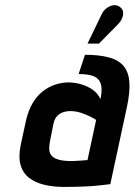

<svg xmlns="http://www.w3.org/2000/svg" viewBox="-20 -726 531 757"><path d="M444 -629Q456 -641 461.5 -654.5Q467 -668 465 -680Q463 -692 452 -699Q440 -708 425 -705Q410 -702 398 -692Q386 -682 381 -670L325 -554H370ZM376 -335Q366 -358 345 -372.5Q324 -387 299 -394Q274 -401 250 -401Q223 -401 196.5 -392Q170 -383 147.5 -365Q125 -347 108.5 -319Q92 -291 83 -253L62 -156Q52 -108 61 -76Q70 -44 94.5 -25Q119 -6 154.5 2.5Q190 11 232 11Q252 11 271.5 10.5Q291 10 309.5 9.5Q328 9 346 7.5Q364 6 381 4Q398 2 415 0L481 -307Q493 -364 490 -403Q487 -442 467.5 -465.5Q448 -489 410 -499.5Q372 -510 315 -510L290 -434Q319 -434 338.5 -429Q358 -424 368 -412.5Q378 -401 380 -382Q382 -363 376 -335ZM359 -253 325 -95Q325 -95 320.5 -94.5Q316 -94 308.5 -93.5Q301 -93 292.5 -92.5Q284 -92 276 -91.5Q268 -91 263 -91Q229 -91 209.5 -97Q190 -103 182 -114Q174 -125 174 -140Q174 -155 178 -174L191 -239Q194 -253 200.5 -262.5Q207 -272 216 -277.5Q225 -283 235.5 -285.5Q246 -288 257 -288Q280 -288 301.5 -280.5Q323 -273 338.5 -265Q354 -257 359 -253Z"/></svg>

Font: Advent Pro
Style: Bold Italic
Weight: 700
Italic angle: -12°
Designer: VivaRado, Andreas Kalpakidis
Foundry: VivaRado, Andreas Kalpakidis
Version: Version 3.000